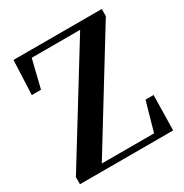

<svg xmlns="http://www.w3.org/2000/svg" viewBox="-171 -875 968 1010"><g transform="rotate(-30 313.5 -370.5)"><path d="M26 0V-43L447 -726L438 -687V-703H271H109L145 -729L97 -533H41L50 -741H586V-698L165 -13L174 -62V-37H354H527L490 -11L547 -213H596L592 0Z"/></g></svg>

Font: Noto Serif TC
Style: Bold
Weight: 700
Designer: Ryoko NISHIZUKA 西塚涼子 (kana & ideographs); Frank Grießhammer (Latin, Greek & Cyrillic); Wenlong ZHANG 张文龙 (bopomofo); San
Foundry: Adobe
Version: Version 2.002-H1;hotconv 1.1.0;makeotfexe 2.6.0